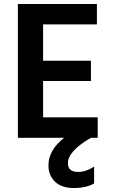

<svg xmlns="http://www.w3.org/2000/svg" viewBox="-20 -694 568 967"><path d="M454 230Q413 253 351.5 253Q290 253 257 221Q224 189 224 139Q224 62 303 0H70V-674H468V-571H197V-388H438V-286H197V-103H472V0H438Q322 67 322 128Q322 172 374 172Q413 172 454 145Z"/></svg>

Font: Hind Jalandhar SemiBold
Style: Regular
Weight: 600
Designer: Namrata Goyal
Foundry: Indian Type Foundry
Version: Version 0.702;PS 1.0;hotconv 1.0.81;makeotf.lib2.5.63406